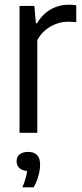

<svg xmlns="http://www.w3.org/2000/svg" viewBox="-20 -568 351 821"><path d="M63.5 -542.5H127L133.5 -468.5H138.5Q161.5 -508 197.2 -528Q233 -548 275.5 -548Q287 -548 306 -545.5V-473Q294 -475 271 -475Q231.5 -475 195.2 -454Q159 -433 139.5 -396V0H63.5ZM151.5 136Q151.5 158 144.2 184Q137 210 124 233H75.5Q92 195.5 96 163Q74.5 161.5 62.8 150.5Q51 139.5 51 121.5Q51 103 63.8 92.2Q76.5 81.5 100 81.5Q151.5 81.5 151.5 136Z"/></svg>

Font: Encode Sans Condensed
Style: Regular
Weight: 400
Width: 3
Designer: Multiple Designers
Foundry: Impallari Type
Version: Version 2.000